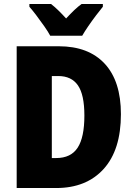

<svg xmlns="http://www.w3.org/2000/svg" viewBox="-20 -947 671 967"><path d="M589 -372Q589 -192 502 -96Q415 0 263 0H64V-714H276Q426 -714 507.5 -626Q589 -538 589 -372ZM405 -365Q405 -470 372.5 -517Q340 -564 274 -564H241V-151H263Q337 -151 371 -203Q405 -255 405 -365ZM233 -767Q223 -786 203.5 -814Q184 -842 163.5 -869Q143 -896 128 -913V-927H237Q255 -913 273 -895.5Q291 -878 313 -854Q335 -878 354 -896Q373 -914 391 -927H498V-913Q483 -895 463 -868.5Q443 -842 424.5 -815Q406 -788 394 -767Z"/></svg>

Font: Noto Sans Gujarati UI Condensed Black
Style: Regular
Weight: 900
Width: 3
Designer: Jelle Bosma - Monotype Design Team, Universal Thirst
Foundry: Monotype Imaging Inc.
Version: Version 2.106; ttfautohint (v1.8.4.7-5d5b)